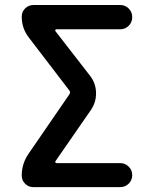

<svg xmlns="http://www.w3.org/2000/svg" viewBox="-20 -774 614 772"><path d="M341.8 -469.7Q366.2 -438.5 366.2 -398.4Q366.2 -362.3 345.7 -332L203.1 -126Q201.2 -124 202.6 -121.1Q204.1 -118.2 207 -118.2H462.9Q483.4 -118.2 497.6 -104Q511.7 -89.8 511.7 -69.8Q511.7 -49.8 497.6 -35.6Q483.4 -21.5 462.9 -21.5H114.3Q94.7 -21.5 81.1 -35.2Q67.4 -48.8 67.4 -68.4Q67.4 -115.2 93.8 -154.3L258.8 -394.5Q264.6 -402.3 258.8 -410.2L96.7 -622.1Q67.4 -659.2 67.4 -707Q67.4 -726.6 81.1 -740.2Q94.7 -753.9 115.2 -753.9H462.9Q483.4 -753.9 497.6 -739.7Q511.7 -725.6 511.7 -705.1Q511.7 -684.6 497.6 -670.4Q483.4 -656.2 462.9 -656.2H207Q204.1 -656.2 202.6 -653.8Q201.2 -651.4 203.1 -648.4Z"/></svg>

Font: Gen Jyuu GothicX Medium
Style: Regular
Weight: 500
Designer: Ryoko NISHIZUKA (kana &amp; ideographs); Paul D. Hunt (Latin, Greek &amp; Cyrillic); Wenlong ZHANG (bopomofo); Sandoll C
Version: Version 1.058.20140828